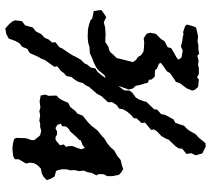

<svg xmlns="http://www.w3.org/2000/svg" viewBox="-56 -708 799 727"><g transform="rotate(90 343.5 -344.5)"><path d="M72 21 62 9 57 -1 60 -28 76 -40 81 -58 84 -69 99 -81 109 -101 123 -114 130 -130 141 -142 140 -155 159 -170 163 -180 172 -193 184 -211 189 -219 197 -235 206 -251 220 -265 225 -276 236 -289 239 -306 253 -315 268 -334 276 -345 265 -341 251 -324 244 -316 233 -308 212 -298 200 -294 181 -285 159 -284 142 -279 120 -277 92 -278 73 -282 56 -288 51 -294 22 -300 19 -318 18 -329 35 -341 45 -347 64 -338 84 -343 113 -345 123 -344H140L156 -355L171 -359L179 -364L187 -374L200 -387L204 -405L210 -428L215 -448L207 -460L196 -467L189 -479L176 -488L162 -490L141 -491L125 -489L108 -500L104 -513L108 -535L128 -555L136 -568L159 -580L162 -593L180 -604L197 -613L206 -621L198 -632L172 -637L156 -630L132 -636H126L108 -640L102 -638L79 -646L73 -653L78 -672L83 -686L90 -689L118 -695L136 -693L150 -696H165L184 -699L191 -692L209 -697L227 -695L237 -698H260L273 -691L281 -698L309 -695L320 -683L323 -672L314 -651L295 -626L290 -611L277 -603L257 -589L250 -577L231 -564L218 -554L221 -547L241 -539L245 -532L270 -531L281 -519L282 -509L293 -505L298 -486L302 -474L305 -459L315 -448L319 -433L309 -404L306 -395H307L322 -415L323 -435L330 -445L349 -459L356 -470L363 -488L366 -500L379 -513L394 -529L395 -540L412 -555L415 -570L423 -585L432 -602L445 -609L451 -626L456 -642L469 -654L477 -666L489 -687L500 -696L522 -723L535 -724L561 -711L564 -700L568 -686L560 -669L563 -651L543 -635L542 -622L534 -610L521 -596L509 -584L505 -573L495 -556L477 -539L470 -528L472 -517L444 -494L446 -481L428 -462V-452L415 -441L401 -424L394 -411L391 -396L378 -387L367 -370V-354L354 -340L344 -329L335 -312L320 -295L309 -282L302 -268L295 -260L289 -240L283 -230L272 -216L268 -197L257 -187L248 -175L231 -162L233 -151L221 -134L208 -116L201 -99L197 -93L188 -74L181 -58L165 -48L157 -29L144 -19L135 -3L126 22L109 31L88 35ZM544 8 523 6 506 1 502 -6 503 -38 504 -46 510 -63 511 -74 496 -93 492 -97 476 -101 460 -97H448L437 -94L416 -97L401 -94L387 -98L364 -95L342 -99L338 -115L343 -130L342 -146V-159L353 -170L361 -184L369 -203L385 -211L400 -230L410 -238L418 -258L444 -279L456 -291L466 -304L474 -314L496 -332L504 -340L521 -350L537 -363L549 -377L570 -389L586 -402L608 -407L620 -412L634 -403L642 -395L647 -370V-351L640 -338L639 -319L644 -310L635 -293L632 -277L626 -262L628 -245L624 -227L625 -213L621 -196V-180L624 -165L628 -157L648 -152L656 -139L662 -122L648 -109L636 -103L619 -100L607 -89L598 -74L596 -60L599 -43L583 -16V-1L571 5ZM465 -155 478 -161H489L500 -155L511 -156L530 -172L527 -186L536 -195L533 -207V-220L539 -234L545 -252L541 -265L539 -266L530 -258L512 -251L509 -244L501 -237L478 -211L469 -206L459 -195L458 -181L448 -174L453 -162Z"/></g></svg>

Font: Winky Rough Medium
Style: Italic
Weight: 500
Italic angle: -8.97852°
Designer: Simon Atzbach
Foundry: typofactur
Version: Version 1.206; ttfautohint (v1.8.4.7-5d5b)